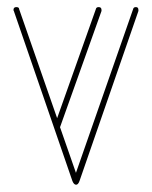

<svg xmlns="http://www.w3.org/2000/svg" viewBox="-20 -521 428 541"><path d="M150 -165Q150 -164 149 -163L194 -34L355 -495Q356 -501 363 -501Q370 -501 370 -493Q370 -492 370 -490L204 -11Q200 0 194 -0.5Q188 -1 184 -11L19 -490Q18 -491 18 -493Q18 -501 26 -501Q34 -501 34 -495L141 -188L250 -495Q251 -501 258 -501Q266 -501 266 -493V-490Z"/></svg>

Font: Libertine Sup Thin
Style: Regular
Weight: 100
Designer: Bastien Sozeau
Foundry: NBR — Bastien Sozeau
Version: Version 2.003; ttfautohint (v1.8.4.7-5d5b);gftools[0.9.33]